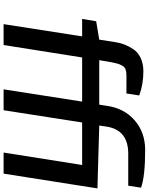

<svg xmlns="http://www.w3.org/2000/svg" viewBox="100 -926 826 1066"><g transform="rotate(90 513.0 -393.0)"><path d="M85 -436 98 -514 200 -531 214 -620Q218 -647 227 -670.5Q236 -694 253 -720Q270 -746 302 -761Q334 -776 376 -776Q448 -776 510 -753L499 -682H398Q378 -682 365 -677Q352 -672 344.5 -658.5Q337 -645 334 -635Q331 -625 326 -601L314 -531H561L568 -576Q582 -670 648 -727.5Q714 -785 810 -786Q960 -786 1022 -763L1011 -692H833Q702 -692 683 -572L677 -531L1026 -521L944 0H827L896 -436H660L592 0H476L544 -436H299L230 0H114L182 -436Z"/></g></svg>

Font: Exo
Style: Demi Bold Italic
Weight: 600
Designer: Natanael Gama
Version: Version 1